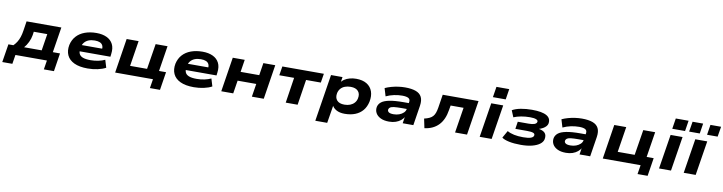

<svg xmlns="http://www.w3.org/2000/svg" viewBox="-49 -1638 10235 2719"><g transform="rotate(10 5069.0 -279.0)"><path d="M-23 131 19 -131H91Q119 -159 139 -191Q159 -223 173 -264.5Q187 -306 195 -360L216 -496H716L658 -131H761L720 131H575L596 0H143L122 131ZM245 -129H498L536 -369H342L335 -319Q327 -268 302 -216Q277 -164 245 -129Z M1182 11Q1063 11 988 -24.5Q913 -60 883.5 -124Q854 -188 870 -272Q887 -348 934 -400Q981 -452 1054.5 -479Q1128 -506 1221 -506Q1307 -506 1368.5 -477Q1430 -448 1459 -391.5Q1488 -335 1477 -251L1472 -209H1000L1013 -301H1362L1337 -281Q1342 -321 1330 -346.5Q1318 -372 1289.5 -384.5Q1261 -397 1216 -397Q1165 -397 1126.5 -381.5Q1088 -366 1064 -335Q1040 -304 1032 -259V-256Q1024 -209 1036.5 -177Q1049 -145 1089 -128.5Q1129 -112 1203 -112Q1261 -112 1315 -123.5Q1369 -135 1408 -154L1441 -45Q1394 -19 1325 -4Q1256 11 1182 11Z M2100 131 2121 0H1577L1655 -496H1827L1769 -130H2013L2072 -496H2243L2185 -130H2286L2245 131Z M2708 11Q2589 11 2514 -24.5Q2439 -60 2409.5 -124Q2380 -188 2396 -272Q2413 -348 2460 -400Q2507 -452 2580.5 -479Q2654 -506 2747 -506Q2833 -506 2894.5 -477Q2956 -448 2985 -391.5Q3014 -335 3003 -251L2998 -209H2526L2539 -301H2888L2863 -281Q2868 -321 2856 -346.5Q2844 -372 2815.5 -384.5Q2787 -397 2742 -397Q2691 -397 2652.5 -381.5Q2614 -366 2590 -335Q2566 -304 2558 -259V-256Q2550 -209 2562.5 -177Q2575 -145 2615 -128.5Q2655 -112 2729 -112Q2787 -112 2841 -123.5Q2895 -135 2934 -154L2967 -45Q2920 -19 2851 -4Q2782 11 2708 11Z M3103 0 3181 -496H3353L3325 -318H3593L3621 -496H3792L3714 0H3543L3573 -188H3305L3275 0Z M4030 0 4086 -366H3873L3894 -496H4491L4470 -366H4258L4201 0Z M4487 180 4594 -496H4759L4745 -400H4731Q4751 -436 4785.5 -459.5Q4820 -483 4864 -494.5Q4908 -506 4955 -506Q5049 -506 5108.5 -469Q5168 -432 5190.5 -367Q5213 -302 5196 -218Q5179 -142 5136.5 -91.5Q5094 -41 5028.5 -15Q4963 11 4878 11Q4805 11 4756.5 -16.5Q4708 -44 4692 -88L4702 -89L4658 180ZM4852 -116Q4898 -116 4934 -130Q4970 -144 4994.5 -171Q5019 -198 5027 -236Q5041 -302 5006.5 -341Q4972 -380 4898 -380Q4853 -380 4816.5 -366.5Q4780 -353 4756 -326Q4732 -299 4723 -260Q4710 -194 4744 -155Q4778 -116 4852 -116Z M5516 11Q5443 11 5394 -13Q5345 -37 5323.5 -77Q5302 -117 5311 -166Q5321 -208 5357 -236.5Q5393 -265 5469.5 -280.5Q5546 -296 5674 -296H5771L5758 -209H5660Q5593 -209 5554 -204.5Q5515 -200 5498 -189Q5481 -178 5476 -159Q5471 -134 5491.5 -118.5Q5512 -103 5562 -103Q5605 -103 5642 -116.5Q5679 -130 5704.5 -154.5Q5730 -179 5734 -212L5750 -309Q5757 -350 5729 -367Q5701 -384 5638 -384Q5581 -384 5521.5 -371.5Q5462 -359 5407 -333L5373 -446Q5414 -465 5462.5 -478.5Q5511 -492 5561.5 -499Q5612 -506 5658 -506Q5753 -506 5813 -484Q5873 -462 5897.5 -413.5Q5922 -365 5910 -286L5865 0H5712L5728 -105H5735Q5717 -70 5685.5 -44Q5654 -18 5612 -3.5Q5570 11 5516 11Z M6027 16 5999 -118Q6042 -128 6072 -142Q6102 -156 6121 -177Q6140 -198 6151.5 -229.5Q6163 -261 6170 -305L6200 -496H6715L6637 0H6465L6523 -365H6337L6326 -301Q6315 -230 6291 -175Q6267 -120 6229.5 -80.5Q6192 -41 6142 -17Q6092 7 6027 16Z M6906 -586 6930 -738H7114L7090 -586ZM6819 0 6898 -496H7070L6991 0Z M7411 11Q7314 11 7242 -4Q7170 -19 7137 -45L7196 -149Q7237 -125 7294 -113Q7351 -101 7425 -101Q7498 -101 7534.5 -114Q7571 -127 7576 -151Q7582 -178 7554 -188.5Q7526 -199 7467 -199H7297L7313 -304H7471Q7522 -304 7552 -315Q7582 -326 7587 -349Q7592 -372 7563 -384.5Q7534 -397 7474 -397Q7408 -397 7347.5 -386Q7287 -375 7240 -355L7201 -450Q7250 -478 7323.5 -492Q7397 -506 7483 -506Q7629 -506 7695 -467.5Q7761 -429 7746 -352Q7742 -333 7725.5 -314Q7709 -295 7682.5 -280Q7656 -265 7620 -254L7619 -257Q7684 -248 7713 -217Q7742 -186 7731 -126Q7722 -85 7681 -54.5Q7640 -24 7572 -6.5Q7504 11 7411 11Z M8059 11Q7986 11 7937 -13Q7888 -37 7866.5 -77Q7845 -117 7854 -166Q7864 -208 7900 -236.5Q7936 -265 8012.5 -280.5Q8089 -296 8217 -296H8314L8301 -209H8203Q8136 -209 8097 -204.5Q8058 -200 8041 -189Q8024 -178 8019 -159Q8014 -134 8034.5 -118.5Q8055 -103 8105 -103Q8148 -103 8185 -116.5Q8222 -130 8247.5 -154.5Q8273 -179 8277 -212L8293 -309Q8300 -350 8272 -367Q8244 -384 8181 -384Q8124 -384 8064.5 -371.5Q8005 -359 7950 -333L7916 -446Q7957 -465 8005.5 -478.5Q8054 -492 8104.5 -499Q8155 -506 8201 -506Q8296 -506 8356 -484Q8416 -462 8440.5 -413.5Q8465 -365 8453 -286L8408 0H8255L8271 -105H8278Q8260 -70 8228.5 -44Q8197 -18 8155 -3.5Q8113 11 8059 11Z M9112 131 9133 0H8589L8667 -496H8839L8781 -130H9025L9084 -496H9255L9197 -130H9298L9257 131Z M9485 -586 9509 -738H9693L9669 -586ZM9398 0 9477 -496H9649L9570 0Z M9753 0 9832 -496H10004L9925 0ZM9985 -588 10008 -734H10161L10137 -588ZM9727 -588 9751 -734H9903L9880 -588Z"/></g></svg>

Font: Nunito Sans 10pt Expanded ExtraBold
Style: Italic
Weight: 800
Width: 7
Italic angle: -9°
Designer: Vernon Adams
Foundry: Vernon Adams
Version: Version 3.101;gftools[0.9.27]